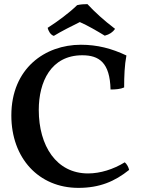

<svg xmlns="http://www.w3.org/2000/svg" viewBox="-20 -902 688 931"><path d="M241 -728C271 -747 338 -781 367 -795C406 -778 452 -751 488 -729C511 -735 527 -746 538 -762C484 -803 438 -845 404 -882C388 -882 370 -881 354 -877C314 -838 258 -797 211 -767C214 -754 224 -733 241 -728ZM360 9C463 9 536 -22 606 -78C604 -90 595 -107 585 -115C530 -81 466 -61 407 -61C253 -61 168 -195 168 -369C168 -505 227 -634 379 -634C460 -634 513 -599 516 -468C540 -468 565 -470 582 -478C582 -533 584 -586 593 -633C521 -667 452 -685 372 -685C199 -685 35 -571 35 -342C35 -135 168 9 360 9Z"/></svg>

Font: Vollkorn Semibold
Style: Regular
Weight: 600
Designer: Friedrich Althausen
Foundry: Friedrich Althausen
Version: Version 4.015;PS 004.015;hotconv 1.0.88;makeotf.lib2.5.64775